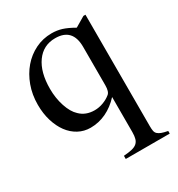

<svg xmlns="http://www.w3.org/2000/svg" viewBox="-163 -568 827 892"><g transform="rotate(-30 250.0 -122.0)"><path d="M414 -457H425V141Q425 157 427 167Q429 177 436 183.5Q443 190 455 194.5Q467 199 488 203V217H252V200Q279 198 296 194Q313 190 323 181.5Q333 173 337 159Q341 145 341 124V-64Q308 -28 268 -9Q228 10 184 10Q149 10 119.5 -6Q90 -22 69 -50.5Q48 -79 36 -118.5Q24 -158 24 -205Q24 -259 41 -305.5Q58 -352 87.5 -386.5Q117 -421 157.5 -441Q198 -461 245 -461Q274 -461 299.5 -453Q325 -445 360 -425ZM341 -333Q341 -433 248 -433Q184 -433 147 -381.5Q110 -330 110 -241Q110 -191 124.5 -147Q139 -103 163 -81Q193 -51 241 -51Q264 -51 287 -59.5Q310 -68 327 -82Q341 -93 341 -127Z"/></g></svg>

Font: Klingon pIqaD vaHbo'
Style: Regular
Weight: 400
Width: 0
Designer: Mike Neff (qa'vaj)
Foundry: Mike Neff and Michael Everson
Version: Version 2.003